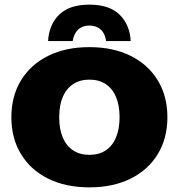

<svg xmlns="http://www.w3.org/2000/svg" viewBox="-20 -797 770 827"><path d="M365 10Q263 10 187.5 -27.5Q112 -65 70.5 -133Q29 -201 29 -292Q29 -383 70.5 -451Q112 -519 187.5 -556.5Q263 -594 365 -594Q467 -594 542.5 -556.5Q618 -519 659.5 -451Q701 -383 701 -292Q701 -201 659.5 -133Q618 -65 542.5 -27.5Q467 10 365 10ZM365 -130Q406 -130 435 -149Q464 -168 479.5 -204.5Q495 -241 495 -292Q495 -344 479.5 -380Q464 -416 435 -435Q406 -454 365 -454Q325 -454 295.5 -435Q266 -416 250.5 -380Q235 -344 235 -292Q235 -241 250.5 -204.5Q266 -168 295.5 -149Q325 -130 365 -130ZM187 -620Q191 -691 235 -734Q279 -777 365 -777Q451 -777 495 -734Q539 -691 543 -620H437Q433 -652 414 -669.5Q395 -687 365 -687Q335 -687 316.5 -669.5Q298 -652 293 -620Z"/></svg>

Font: Rokkitt Black
Style: Regular
Weight: 900
Designer: Vernon Adams
Foundry: Vernon Adams
Version: Version 3.103